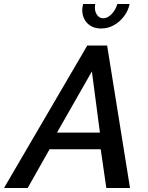

<svg xmlns="http://www.w3.org/2000/svg" viewBox="-70 -937 739 957"><path d="M365 -710H464L578 0H460L432 -193H177L68 0H-50ZM428 -276 388 -581 214 -276ZM445 -846Q466 -846 486 -866.5Q506 -887 515 -917H576Q569 -883 547.5 -855Q526 -827 497 -811Q468 -795 434 -795Q391 -795 365.5 -821Q340 -847 340 -888Q340 -895 341.5 -902Q343 -909 344 -917H405Q404 -913 403.5 -908.5Q403 -904 403 -899Q403 -877 414.5 -861.5Q426 -846 445 -846Z"/></svg>

Font: Raleway Thin SemiBold
Style: Italic
Weight: 600
Italic angle: -12°
Version: Version 4.026